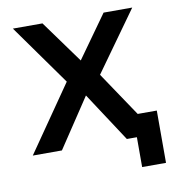

<svg xmlns="http://www.w3.org/2000/svg" viewBox="-76 -598 730 792"><g transform="rotate(-10 289.5 -202.5)"><path d="M456 125V0H414L279 -206L142 0H20L211 -276L30 -530H154L283 -352L410 -530H530L351 -280L476 -94H556V125Z"/></g></svg>

Font: .
Style: 
Weight: 500
Designer: A.Korolkova, Vitaly Kuzmin
Foundry: ParaType Ltd
Version: Version 1.000; Glyphs 3.2, build 3192.0